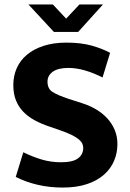

<svg xmlns="http://www.w3.org/2000/svg" viewBox="-20 -834 587 865"><path d="M279 -642Q345 -642 393 -628.5Q441 -615 476 -596L442 -485Q403 -505 363.5 -516.5Q324 -528 288 -528Q242 -528 218 -511Q194 -494 194 -466Q194 -434 217 -419.5Q240 -405 288 -389L347 -370Q383 -359 412.5 -341.5Q442 -324 463.5 -300.5Q485 -277 497 -248Q509 -219 509 -185Q509 -145 494 -109.5Q479 -74 448.5 -47Q418 -20 371.5 -4.5Q325 11 262 11Q203 11 149.5 -1.5Q96 -14 51 -37L85 -148Q128 -127 169 -115Q210 -103 255 -103Q308 -103 331.5 -120.5Q355 -138 355 -168Q355 -178 350.5 -187.5Q346 -197 334.5 -206.5Q323 -216 303 -226Q283 -236 251 -247L202 -264Q166 -276 136.5 -292Q107 -308 85.5 -330Q64 -352 52 -381.5Q40 -411 40 -451Q40 -492 55.5 -527Q71 -562 101.5 -587.5Q132 -613 176.5 -627.5Q221 -642 279 -642ZM108 -814H218L278 -750L338 -814H444L332 -690H223Z"/></svg>

Font: Mukta Vaani ExtraBold
Style: Regular
Weight: 800
Designer: Noopur Datye, Girish Dalvi, Yashodeep Gholap, Pallavi Karambelkar
Foundry: Ek Type
Version: Version 2.538;PS 1.000;hotconv 16.6.51;makeotf.lib2.5.65220;